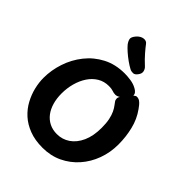

<svg xmlns="http://www.w3.org/2000/svg" viewBox="-291 -1216 1392 1392"><g transform="rotate(45 405.0 -519.5)"><path d="M561.6 -757.1Q576.6 -749.2 585.2 -738.7Q593.9 -728.2 593.9 -715.2Q593.9 -707.2 584.6 -692.4Q575.2 -677.6 560.7 -662Q546.2 -646.4 529.2 -635.9Q512.2 -625.4 496.7 -625.3Q479 -625.7 463.3 -631.6Q447.7 -637.4 420.1 -637.4Q371.4 -637.4 333.2 -614.2Q294.9 -590.9 268.7 -551.4Q242.6 -511.9 228.7 -461.5Q214.9 -411.1 214.9 -356.1Q214.9 -305.1 227.3 -262.4Q239.7 -219.8 263.4 -188.7Q287.2 -157.7 321.5 -140.6Q355.8 -123.6 398.8 -123.6Q454.6 -123.6 499.4 -154.2Q544.2 -184.9 570.7 -243.4Q597.2 -302 597.2 -385.6Q597.2 -434.2 590 -468.6Q582.8 -502.9 571.2 -527.1Q559.7 -551.2 546.2 -568.1Q539.3 -577.4 531.4 -588.3Q523.4 -599.1 523.4 -614Q523.4 -624.6 534.4 -643.2Q545.4 -661.8 561.8 -680.9Q578.1 -700.1 593.6 -713.1Q609.1 -726 617.9 -726Q635.4 -726 648.3 -717Q661.1 -708 671.6 -695Q682 -682 689.8 -671Q732.9 -611.2 750.7 -537.4Q768.6 -463.6 768.6 -386.6Q768.6 -304.6 741.7 -231.2Q714.8 -157.8 664.9 -101.3Q615.1 -44.8 546.8 -12.4Q478.6 20 395.2 20Q318.1 20 259.3 -2.5Q200.4 -25 159.1 -62.7Q117.8 -100.4 92.2 -148.1Q66.6 -195.7 54.4 -246.2Q42.3 -296.8 42.3 -343.4Q42.3 -422.7 68.2 -500.7Q94 -578.8 144.8 -642.7Q195.6 -706.7 268.9 -744.8Q342.2 -783 437.2 -783Q464.2 -783 499.3 -777.9Q534.3 -772.8 561.6 -757.1ZM445 -833.8Q421.4 -846.2 393.8 -865.9Q366.1 -885.7 341.7 -907.3Q317.3 -928.9 303.9 -945.1Q288.6 -965.2 284.8 -983.7Q281 -1002.1 304.7 -1029.7Q327.8 -1055.3 354.4 -1058.8Q381.1 -1062.3 394.8 -1042.3Q407.3 -1025 436.2 -991.4Q465.1 -957.8 503.3 -922.7Q517.3 -910.3 521.9 -890.4Q526.4 -870.6 511 -850Q495.7 -827.4 477.3 -826.9Q459 -826.3 445 -833.8Z"/></g></svg>

Font: Playpen Sans Arabic
Style: Regular
Weight: 400
Designer: Azza Alameddine, Laura Meseguer, Veronika Burian, José Scaglione
Foundry: TypeTogether
Version: Version 2.000